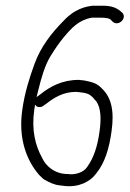

<svg xmlns="http://www.w3.org/2000/svg" viewBox="-20 -655 454 673"><path d="M103 -289C103 -288 103 -287 104 -287C109 -278 124 -277 133 -285L143 -292C170 -313 202 -333 247 -333L265 -331C284 -329 294 -325 305 -314C313 -305 313 -305 318 -299C334 -276 335 -237 329 -195C322 -143 309 -102 285 -69C273 -51 244 -41 217 -45C172 -45 140 -73 127 -103C104 -144 90 -200 100 -269C101 -277 101 -277 103 -289ZM108 -314 114 -338C124 -379 137 -426 157 -458C171 -481 188 -506 204 -525C231 -557 256 -585 302 -593H333C347 -593 363 -592 369 -585L376 -578C396 -562 426 -591 409 -610C391 -627 374 -635 339 -635H304C260 -630 227 -609 201 -580C162 -541 122 -490 101 -431C83 -382 66 -328 58 -269C44 -171 72 -94 117 -42C126 -33 132 -27 138 -24C153 -16 169 -7 191 -5L208 -3C256 2 297 -18 318 -48C348 -85 363 -136 371 -195C381 -265 371 -313 337 -345C320 -363 305 -367 275 -373L256 -375C198 -375 156 -352 121 -324L110 -316C109 -316 109 -315 108 -314Z"/></svg>

Font: PolanStronk
Style: Ita
Weight: 500
Version: Version 1.0